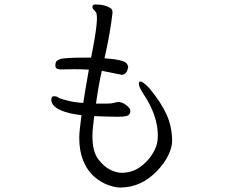

<svg xmlns="http://www.w3.org/2000/svg" viewBox="-20 -785 1040 860"><path d="M554 -484Q548 -450 525 -450L436 -468Q421 -401 410 -321H460Q480 -321 491.5 -324.5Q503 -328 510 -328H514Q531 -326 547.5 -312.5Q564 -299 564 -289.5Q564 -280 560 -274Q554 -262 511 -262Q468 -262 402 -265L397 -221Q394 -197 394 -176Q394 -106 420 -72Q446 -38 474 -24.5Q502 -11 524 -11Q570 -11 605.5 -35.5Q641 -60 662.5 -95Q684 -130 686 -159L687 -177Q687 -268 622 -365Q602 -396 602 -408Q602 -420 607 -420H608Q616 -420 630 -408Q644 -396 653 -385Q704 -322 727 -270Q750 -218 751 -156V-154Q751 -125 733.5 -89Q716 -53 684 -20Q613 55 518 55Q496 55 465 44Q434 33 404 8Q335 -53 335 -168Q335 -195 345 -269Q339 -270 317.5 -273Q296 -276 271 -284Q210 -304 210 -338Q210 -354 221 -354Q236 -354 243 -347Q249 -343 282 -334.5Q315 -326 353 -324Q361 -378 378 -473Q350 -475 312 -475L252 -474Q228 -474 228 -491Q228 -500 230.5 -507Q233 -514 250.5 -520.5Q268 -527 366 -527H388Q426 -714 409 -731Q406 -736 400 -741.5Q394 -747 394 -754Q394 -765 408 -765Q452 -765 477 -747Q484 -742 484 -728Q473 -632 448 -524Q535 -518 548 -500Q554 -492 554 -484Z"/></svg>

Font: LXGW WenKai Lite
Style: Regular
Weight: 400
Designer: LXGW / Fontworks Inc.
Foundry: LXGW / Fontworks Inc.
Version: Version 1.511; March 25, 2025